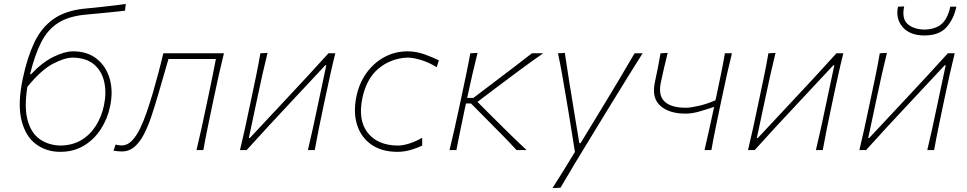

<svg xmlns="http://www.w3.org/2000/svg" viewBox="-20 -766 4934 980"><path d="M287.5 9Q216.5 9 163.2 -30.5Q110 -70 89.5 -153Q69 -236 96.5 -366Q119 -472.5 155 -548.8Q191 -625 253.2 -669Q315.5 -713 417 -722.5Q429 -723.5 454 -726Q479 -728.5 510 -732Q541 -735.5 570.8 -739Q600.5 -742.5 622 -746L618 -711.5Q596.5 -709 567 -705.8Q537.5 -702.5 507.5 -699.8Q477.5 -697 453.8 -694.8Q430 -692.5 419.5 -691.5Q329.5 -683.5 275.5 -648.2Q221.5 -613 189.2 -548.2Q157 -483.5 133.5 -387.5H139Q194.5 -447 252.2 -475.5Q310 -504 353 -504Q425.5 -504 473.5 -466Q521.5 -428 540 -363.8Q558.5 -299.5 541.5 -221Q528 -158 494 -105.8Q460 -53.5 407.8 -22.2Q355.5 9 287.5 9ZM351.5 -472Q309 -471.5 249.5 -440.2Q190 -409 119.5 -322.5Q103 -217.5 121 -152Q139 -86.5 183.2 -55.5Q227.5 -24.5 289.5 -23Q352 -24.5 397 -52.2Q442 -80 470.5 -126Q499 -172 510.5 -227.5Q524 -290.5 512.5 -345.8Q501 -401 461.5 -435.8Q422 -470.5 351.5 -472Z M601.5 7Q581 7 559.5 3L570 -28Q578 -26 587 -24.8Q596 -23.5 601 -23.5Q629.5 -23.5 652.8 -47.2Q676 -71 695 -110.2Q714 -149.5 730 -196.8Q746 -244 760 -291Q774.5 -341.5 788.2 -393Q802 -444.5 813.5 -494H1123Q1109 -438 1097.2 -385Q1085.5 -332 1072.5 -270.5L1062 -221Q1049.5 -161 1038.8 -108.8Q1028 -56.5 1018 0H983Q996.5 -56.5 1008 -108.8Q1019.5 -161 1032 -221L1042.5 -270.5Q1054 -325.5 1063.5 -371Q1073 -416.5 1082 -465H840Q813.5 -375.5 787 -282Q770.5 -225.5 753.2 -173.8Q736 -122 715 -81.2Q694 -40.5 666.5 -16.8Q639 7 601.5 7Z M1205 0Q1218.5 -56.5 1230 -108.8Q1241.5 -161 1254 -221L1264.5 -270.5Q1277.5 -332 1288.5 -385Q1299.5 -438 1309 -494L1345.5 -496Q1331.5 -439.5 1319.5 -385.8Q1307.5 -332 1294.5 -270.5L1250 -61.5H1255L1434.5 -253.5Q1489.5 -312.5 1546 -373.2Q1602.5 -434 1656.5 -494H1691.5Q1677.5 -438 1665.8 -385Q1654 -332 1641 -270.5L1630.5 -221Q1618 -161 1607.2 -108.8Q1596.5 -56.5 1586.5 0H1551.5Q1565 -56.5 1576.5 -108.8Q1588 -161 1600.5 -221L1645.5 -433H1640.5L1464 -244Q1408 -184.5 1351 -122.8Q1294 -61 1239 0Z M2009 9Q1928.5 9 1875.8 -27.8Q1823 -64.5 1802.8 -128.2Q1782.5 -192 1799 -273Q1813 -341 1850.2 -393Q1887.5 -445 1941.8 -474.5Q1996 -504 2061 -504Q2104.5 -504 2147.2 -488.5Q2190 -473 2220 -458L2209 -423Q2168.5 -448 2128.2 -460Q2088 -472 2060 -472Q1975.5 -468.5 1913.2 -417Q1851 -365.5 1830 -267Q1806 -154 1856.2 -89.2Q1906.5 -24.5 2009 -23Q2039 -23 2073.2 -34.8Q2107.5 -46.5 2135 -63V-23Q2115 -12.5 2079.8 -1.8Q2044.5 9 2009 9Z M2274.5 0Q2288 -56.5 2299.8 -108.5Q2311.5 -160.5 2324.5 -221L2335 -270.5Q2348 -331.5 2359.2 -385Q2370.5 -438.5 2380.5 -494L2417.5 -496Q2403.5 -440 2391 -386Q2378.5 -332 2365.5 -271L2364.5 -266H2396L2501.5 -346Q2550.5 -383 2599.2 -420.2Q2648 -457.5 2695 -494H2752.5Q2691.5 -451.5 2633.8 -408.8Q2576 -366 2519 -323L2417 -246L2493 -170Q2536 -127.5 2579.2 -84.8Q2622.5 -42 2668 0H2616.5Q2582.5 -37 2546.8 -73.5Q2511 -110 2474 -147L2384 -238H2358.5L2354.5 -220.5Q2341.5 -160 2331 -108.2Q2320.5 -56.5 2309.5 0Z M2800 194Q2829 148 2858 101.8Q2887 55.5 2914.5 9.5Q2906.5 -39 2898.8 -89.2Q2891 -139.5 2883 -187L2868 -276Q2859 -329.5 2849.2 -385.2Q2839.5 -441 2828 -494L2863 -496Q2873.5 -424 2884.5 -355.2Q2895.5 -286.5 2907.5 -214L2937 -35H2943L3053 -215.5Q3096.5 -287 3137.5 -355.8Q3178.5 -424.5 3219 -494H3260Q3234.5 -453.5 3211.2 -416.2Q3188 -379 3160.5 -334.5Q3133 -290 3095 -228L3010 -89Q2951.5 6.5 2912 72.2Q2872.5 138 2841 192Z M3576 0Q3588.5 -53 3601.5 -112.2Q3614.5 -171.5 3625 -220.5Q3593 -209.5 3553 -197.8Q3513 -186 3479 -186Q3395.5 -186 3350.5 -226Q3305.5 -266 3322.5 -346Q3330 -381.5 3337.5 -418.2Q3345 -455 3351.5 -494L3388 -496Q3378 -457.5 3369.5 -419.8Q3361 -382 3353 -345Q3339 -278 3372.8 -247Q3406.5 -216 3480.5 -216Q3504 -216 3545.8 -225.5Q3587.5 -235 3631.5 -254L3635.5 -270.5Q3648.5 -332 3659.5 -385Q3670.5 -438 3680 -494H3716Q3702 -438 3690.2 -385Q3678.5 -332 3665.5 -270.5L3655 -221Q3642.5 -161 3631.8 -108.8Q3621 -56.5 3611 0Z M3798 0Q3811.5 -56.5 3823 -108.8Q3834.5 -161 3847 -221L3857.5 -270.5Q3870.5 -332 3881.5 -385Q3892.5 -438 3902 -494L3938.5 -496Q3924.5 -439.5 3912.5 -385.8Q3900.5 -332 3887.5 -270.5L3843 -61.5H3848L4027.5 -253.5Q4082.5 -312.5 4139 -373.2Q4195.5 -434 4249.5 -494H4284.5Q4270.5 -438 4258.8 -385Q4247 -332 4234 -270.5L4223.5 -221Q4211 -161 4200.2 -108.8Q4189.5 -56.5 4179.5 0H4144.5Q4158 -56.5 4169.5 -108.8Q4181 -161 4193.5 -221L4238.5 -433H4233.5L4057 -244Q4001 -184.5 3944 -122.8Q3887 -61 3832 0Z M4366.5 0Q4380 -56.5 4391.5 -108.8Q4403 -161 4415.5 -221L4426 -270.5Q4439 -332 4450 -385Q4461 -438 4470.5 -494L4507 -496Q4493 -439.5 4481 -385.8Q4469 -332 4456 -270.5L4411.5 -61.5H4416.5L4596 -253.5Q4651 -312.5 4707.5 -373.2Q4764 -434 4818 -494H4853Q4839 -438 4827.2 -385Q4815.5 -332 4802.5 -270.5L4792 -221Q4779.5 -161 4768.8 -108.8Q4758 -56.5 4748 0H4713Q4726.5 -56.5 4738 -108.8Q4749.5 -161 4762 -221L4807 -433H4802L4625.5 -244Q4569.5 -184.5 4512.5 -122.8Q4455.5 -61 4400.5 0ZM4698.5 -585Q4624.5 -585 4587.5 -627.5Q4550.5 -670 4563.5 -732L4595 -733Q4582 -671.5 4612 -644Q4642 -616.5 4698.5 -615Q4755.5 -616.5 4786.5 -644Q4817.5 -671.5 4830.5 -732H4861.5Q4848.5 -669.5 4811.2 -627.2Q4774 -585 4698.5 -585Z"/></svg>

Font: Commissioner Flair Thin
Style: Italic
Weight: 100
Italic angle: -12°
Designer: Kostas Bartsokas
Foundry: Kostas Bartsokas
Version: Version 1.000; ttfautohint (v1.8.3)